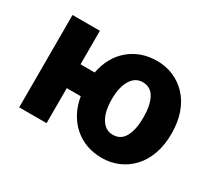

<svg xmlns="http://www.w3.org/2000/svg" viewBox="-105 -694 987 893"><g transform="rotate(30 388.0 -248.0)"><path d="M514 12Q470 12 432.5 -1.5Q395 -15 365 -41Q335 -67 315 -104Q295 -141 287 -188H212V0H65V-496H212V-316H288Q306 -407 367 -457.5Q428 -508 514 -508Q561 -508 602 -490.5Q643 -473 674 -440Q705 -407 722.5 -358.5Q740 -310 740 -248Q740 -186 722.5 -137.5Q705 -89 674 -56Q643 -23 602 -5.5Q561 12 514 12ZM505 -107Q548 -107 568.5 -145Q589 -183 589 -248Q589 -313 568.5 -351Q548 -389 505 -389Q465 -389 442 -351Q419 -313 419 -248Q419 -183 442 -145Q465 -107 505 -107Z"/></g></svg>

Font: TT Toshiba Sans
Style: Bold
Weight: 700
Designer: Paul D. Hunt
Foundry: Toshiba Corporation
Version: Version 2.020;PS 2.000;hotconv 1.0.86;makeotf.lib2.5.63406